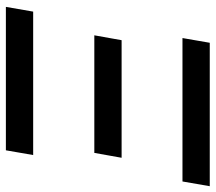

<svg xmlns="http://www.w3.org/2000/svg" viewBox="-60 -673 733 653"><g transform="rotate(90 306.5 -346.5)"><path d="M109.4 -600.6 125.5 -693.4H613.3L597.2 -600.6ZM3.4 0 19.5 -92.8H507.3L491.2 0ZM100.1 -300.8 116.7 -393.6H516.6L500 -300.8Z"/></g></svg>

Font: Cascadia Code PL
Style: Italic
Weight: 400
Italic angle: -10°
Monospace: yes
Designer: Aaron Bell
Foundry: Saja Typeworks
Version: Version 2404.023